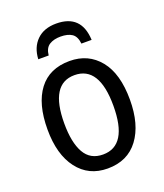

<svg xmlns="http://www.w3.org/2000/svg" viewBox="-138 -834 801 937"><g transform="rotate(-20 262.5 -365.5)"><path d="M123 -607H177Q181 -645 204 -659.5Q227 -674 262 -674Q300 -674 321.5 -659.5Q343 -645 347 -607H400Q394 -741 264 -741Q200 -741 163 -704.5Q126 -668 123 -607ZM263 -547Q158 -547 103 -474.5Q48 -402 48 -269Q48 -139 105 -64.5Q162 10 260 10Q364 10 420 -65Q476 -140 476 -269Q476 -404 418 -475.5Q360 -547 263 -547ZM262 -474Q390 -474 390 -269Q390 -62 262 -62Q196 -62 165.5 -116Q135 -170 135 -269Q135 -474 262 -474Z"/></g></svg>

Font: Noto Sans UI SemiCondensed
Style: Regular
Weight: 400
Width: 4
Designer: Monotype Design Team
Foundry: Monotype Imaging Inc.
Version: 1.001